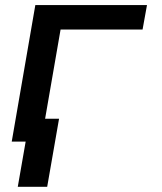

<svg xmlns="http://www.w3.org/2000/svg" viewBox="-20 -548 627 743"><path d="M531.7 -433.6H214.4L139.2 0H25.4L116.7 -528.3H548.8ZM162.6 174.8H48.8L94.7 -88.4H208.5Z"/></svg>

Font: Roboto Mono Medium
Style: Italic
Weight: 500
Designer: Google
Version: Version 2.000985; 2015; ttfautohint (v1.3)